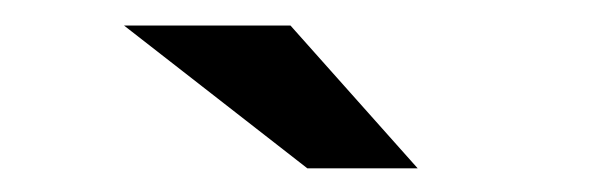

<svg xmlns="http://www.w3.org/2000/svg" viewBox="-20 -742 478 154"><path d="M226.5 -607 79.5 -721.5H213L315 -607Z"/></svg>

Font: Anybody Wide
Style: Bold
Weight: 700
Width: 7
Designer: Tyler Finck
Foundry: Etcetera Type Company
Version: Version 1.000; ttfautohint (v1.8)